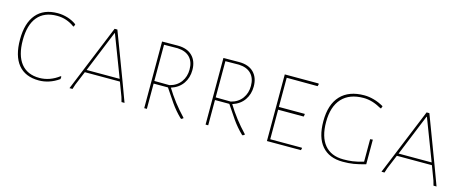

<svg xmlns="http://www.w3.org/2000/svg" viewBox="-34 -956 3398 1408"><g transform="rotate(15 1664.5 -251.5)"><path d="M420.9 -462.9 415 -444.8H409.2Q382.3 -465.3 347.2 -477.5Q314.9 -488.8 276.9 -488.8Q179.7 -488.8 129.4 -428.2Q79.1 -367.7 79.1 -251Q79.1 -136.7 127.4 -75.7Q175.8 -15.1 267.1 -15.1Q307.1 -15.1 345.2 -28.8Q382.8 -42.5 416 -67.9L421.9 -65.9L419.9 -46.9Q384.3 -21.5 345.7 -8.8Q307.6 3.9 268.1 3.9Q165 3.9 111.3 -61.5Q58.1 -126.5 58.1 -251Q58.1 -376 114.3 -442.4Q170.4 -508.8 276.9 -508.8Q314.9 -508.8 353 -497.1Q389.6 -485.8 420.9 -462.9Z M535.6 -36.1 523.9 0H501L708 -505.9H729L863.8 -148.9L918.9 0H896L885.7 -36.1L845.7 -142.1H579.6ZM715.8 -475.1 587.9 -161.1H838.9L718.8 -475.1Z M1088.4 0H1068.4V-505.9L1187.5 -506.8Q1259.3 -506.8 1298.3 -467.8Q1337.4 -428.7 1337.4 -360.8Q1337.4 -302.7 1307.1 -258.8Q1276.4 -214.4 1218.3 -195.8Q1247.1 -148.4 1285.6 -98.1Q1320.3 -53.2 1364.3 -6.8L1365.2 -2.9Q1360.4 0 1358.4 1.5L1352.5 5.9L1345.2 2.9Q1300.8 -40 1266.1 -89.8Q1228 -144.5 1197.3 -191.9H1088.4ZM1088.4 -211.9 1203.6 -210.9Q1257.8 -224.6 1287.6 -265.6Q1316.4 -305.2 1316.4 -359.9Q1316.4 -418 1284.7 -451.2Q1252.4 -484.9 1191.4 -487.8L1088.4 -486.8Z M1554.2 0H1534.2V-505.9L1653.3 -506.8Q1725.1 -506.8 1764.2 -467.8Q1803.2 -428.7 1803.2 -360.8Q1803.2 -302.7 1772.9 -258.8Q1742.2 -214.4 1684.1 -195.8Q1712.9 -148.4 1751.5 -98.1Q1786.1 -53.2 1830.1 -6.8L1831.1 -2.9Q1826.2 0 1824.2 1.5L1818.4 5.9L1811 2.9Q1766.6 -40 1731.9 -89.8Q1693.8 -144.5 1663.1 -191.9H1554.2ZM1554.2 -211.9 1669.4 -210.9Q1723.6 -224.6 1753.4 -265.6Q1782.2 -305.2 1782.2 -359.9Q1782.2 -418 1750.5 -451.2Q1718.3 -484.9 1657.2 -487.8L1554.2 -486.8Z M2258.3 0H2000V-505.9H2255.9L2259.3 -501L2254.9 -484.9L2020 -485.8V-264.2H2215.3L2217.3 -259.8L2213.9 -243.2H2020V-19H2259.3L2262.2 -16.1Z M2752.9 -465.8 2746.6 -447.8H2741.7Q2703.1 -469.2 2671.9 -478.5Q2636.7 -488.8 2604.5 -488.8Q2497.1 -488.8 2439.9 -426.8Q2382.8 -364.3 2382.8 -247.1Q2382.8 -134.8 2432.1 -75.2Q2481.9 -15.1 2575.7 -15.1Q2589.4 -15.1 2611.8 -16.1Q2623 -16.6 2645.5 -19.5Q2660.6 -21.5 2682.6 -26.4Q2703.6 -30.8 2727.5 -38.1V-209L2747.6 -210.9V-23.9Q2727.1 -18.1 2698.7 -11.2Q2673.3 -5.4 2657.2 -2.9Q2637.7 0 2617.7 1.5Q2597.7 2.9 2575.7 2.9Q2471.7 2.9 2416.5 -61.5Q2361.8 -125.5 2361.8 -248Q2361.8 -375 2424.3 -441.9Q2486.8 -508.8 2604.5 -508.8Q2640.1 -508.8 2678.2 -498Q2716.8 -487.3 2752.9 -465.8Z M2904.3 -36.1 2892.6 0H2869.6L3076.7 -505.9H3097.7L3232.4 -148.9L3287.6 0H3264.6L3254.4 -36.1L3214.4 -142.1H2948.2ZM3084.5 -475.1 2956.5 -161.1H3207.5L3087.4 -475.1Z"/></g></svg>

Font: Datalegreya
Style: Thin
Weight: 250
Designer: Figs Lab
Foundry: Figs Lab
Version: Version 1.002;PS 001.002;hotconv 1.0.70;makeotf.lib2.5.58329